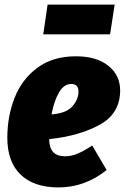

<svg xmlns="http://www.w3.org/2000/svg" viewBox="-20 -799 545 839"><path d="M505 -404Q505 -303 416 -254Q327 -205 195 -191Q195 -116 264 -116Q292 -116 319 -127.5Q346 -139 383 -163L446 -56Q351 20 236 20Q128 20 70 -36Q12 -92 12 -197Q12 -291 44 -372Q76 -453 143.5 -503Q211 -553 312 -553Q402 -553 453.5 -511.5Q505 -470 505 -404ZM323 -399Q323 -432 291 -432Q259 -432 237.5 -394.5Q216 -357 205 -299Q270 -304 296.5 -334.5Q323 -365 323 -399ZM461 -649H169L188 -779H481Z"/></svg>

Font: Fira Sans Condensed Black
Style: Italic
Weight: 900
Width: 3
Italic angle: -8°
Designer: Carrois Corporate & Edenspiekermann AG
Foundry: Carrois Corporate GbR & Edenspiekermann AG
Version: Version 4.203